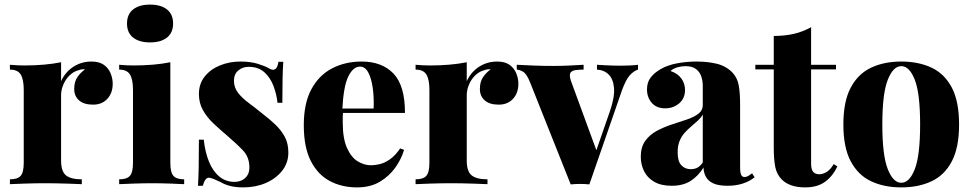

<svg xmlns="http://www.w3.org/2000/svg" viewBox="-20 -799 4215 833"><path d="M377 -532Q411 -532 431 -517.5Q451 -503 460 -480.5Q469 -458 469 -436Q469 -395 445.5 -370Q422 -345 384 -345Q344 -345 323 -363.5Q302 -382 302 -413Q302 -444 315.5 -464Q329 -484 349 -498Q334 -500 320 -494Q304 -490 290 -479Q276 -468 266 -453Q256 -438 250.5 -420.5Q245 -403 245 -385V-103Q245 -55 266.5 -38Q288 -21 335 -21V0Q312 -1 267 -2.5Q222 -4 174 -4Q131 -4 87.5 -2.5Q44 -1 23 0V-21Q56 -21 69.5 -36Q83 -51 83 -93V-409Q83 -454 70 -475.5Q57 -497 23 -497V-518Q55 -515 85 -515Q130 -515 170.5 -518.5Q211 -522 245 -529V-447Q257 -473 276.5 -492Q296 -511 321.5 -521.5Q347 -532 377 -532Z M631 -779Q678 -779 704.5 -758Q731 -737 731 -697Q731 -657 704.5 -636Q678 -615 631 -615Q584 -615 557.5 -636Q531 -657 531 -697Q531 -737 557.5 -758Q584 -779 631 -779ZM719 -529V-93Q719 -51 732.5 -36Q746 -21 779 -21V0Q759 -1 720 -2.5Q681 -4 641 -4Q601 -4 559.5 -2.5Q518 -1 497 0V-21Q530 -21 543.5 -36Q557 -51 557 -93V-409Q557 -454 544 -475.5Q531 -497 497 -497V-518Q529 -515 559 -515Q604 -515 644.5 -518.5Q685 -522 719 -529Z M1023 -532Q1067 -532 1099 -522Q1131 -512 1146 -503Q1181 -481 1188 -531H1209Q1207 -502 1206 -461.5Q1205 -421 1205 -353H1184Q1180 -390 1166.5 -426Q1153 -462 1127 -485.5Q1101 -509 1059 -509Q1032 -509 1013.5 -493Q995 -477 995 -449Q995 -419 1013 -396Q1031 -373 1059.5 -352Q1088 -331 1117 -307Q1149 -283 1174.5 -258.5Q1200 -234 1215.5 -205.5Q1231 -177 1231 -137Q1231 -92 1204 -58Q1177 -24 1133 -5Q1089 14 1035 14Q1002 14 977.5 7.5Q953 1 937 -9Q922 -16 910.5 -21Q899 -26 888 -28Q878 -29 871 -19Q864 -9 860 7H839Q841 -25 842 -71Q843 -117 843 -193H864Q870 -139 886.5 -98Q903 -57 931 -33.5Q959 -10 997 -10Q1014 -10 1028.5 -16.5Q1043 -23 1052.5 -37Q1062 -51 1062 -73Q1062 -117 1034 -146.5Q1006 -176 965 -211Q933 -238 905.5 -264Q878 -290 860.5 -321Q843 -352 843 -391Q843 -436 868.5 -467.5Q894 -499 935 -515.5Q976 -532 1023 -532Z M1549 -532Q1637 -532 1687 -480Q1737 -428 1737 -309H1416L1415 -328H1601Q1603 -377 1597 -418.5Q1591 -460 1577.5 -485Q1564 -510 1542 -510Q1512 -510 1491 -467Q1470 -424 1465 -321L1469 -314Q1467 -303 1467 -291.5Q1467 -280 1467 -267Q1467 -198 1485.5 -157Q1504 -116 1532 -99Q1560 -82 1590 -82Q1607 -82 1628 -87Q1649 -92 1672 -108Q1695 -124 1716 -155L1733 -149Q1722 -110 1695.5 -72.5Q1669 -35 1628 -10.5Q1587 14 1529 14Q1463 14 1411 -13.5Q1359 -41 1328.5 -100.5Q1298 -160 1298 -256Q1298 -351 1331 -412Q1364 -473 1421 -502.5Q1478 -532 1549 -532Z M2137 -532Q2171 -532 2191 -517.5Q2211 -503 2220 -480.5Q2229 -458 2229 -436Q2229 -395 2205.5 -370Q2182 -345 2144 -345Q2104 -345 2083 -363.5Q2062 -382 2062 -413Q2062 -444 2075.5 -464Q2089 -484 2109 -498Q2094 -500 2080 -494Q2064 -490 2050 -479Q2036 -468 2026 -453Q2016 -438 2010.5 -420.5Q2005 -403 2005 -385V-103Q2005 -55 2026.5 -38Q2048 -21 2095 -21V0Q2072 -1 2027 -2.5Q1982 -4 1934 -4Q1891 -4 1847.5 -2.5Q1804 -1 1783 0V-21Q1816 -21 1829.5 -36Q1843 -51 1843 -93V-409Q1843 -454 1830 -475.5Q1817 -497 1783 -497V-518Q1815 -515 1845 -515Q1890 -515 1930.5 -518.5Q1971 -522 2005 -529V-447Q2017 -473 2036.5 -492Q2056 -511 2081.5 -521.5Q2107 -532 2137 -532Z M2748 -518V-497Q2729 -491 2712 -472Q2695 -453 2678 -406L2537 1Q2517 -1 2497 -1Q2477 -1 2456 1L2280 -441Q2265 -479 2249 -488Q2233 -497 2222 -497V-518Q2258 -516 2297 -514.5Q2336 -513 2382 -513Q2413 -513 2447.5 -514.5Q2482 -516 2512 -518V-497Q2493 -497 2477.5 -495Q2462 -493 2455.5 -484Q2449 -475 2456 -451L2570 -140L2559 -123L2626 -316Q2647 -377 2644 -416Q2641 -455 2621.5 -475Q2602 -495 2570 -497V-518Q2585 -517 2603.5 -516Q2622 -515 2640.5 -514.5Q2659 -514 2671 -514Q2690 -514 2713 -515Q2736 -516 2748 -518Z M2894 7Q2848 7 2818 -10.5Q2788 -28 2774 -57Q2760 -86 2760 -119Q2760 -161 2779.5 -188Q2799 -215 2830 -231.5Q2861 -248 2895 -259Q2929 -270 2960 -280.5Q2991 -291 3010 -305.5Q3029 -320 3029 -343V-426Q3029 -448 3022.5 -467.5Q3016 -487 2999.5 -499.5Q2983 -512 2954 -512Q2936 -512 2919 -507Q2902 -502 2889 -491Q2921 -480 2936.5 -458Q2952 -436 2952 -409Q2952 -372 2926.5 -350.5Q2901 -329 2866 -329Q2828 -329 2807.5 -353Q2787 -377 2787 -411Q2787 -441 2802 -461.5Q2817 -482 2846 -499Q2875 -516 2916 -524Q2957 -532 3003 -532Q3050 -532 3089.5 -522.5Q3129 -513 3157 -485Q3179 -462 3185 -429Q3191 -396 3191 -345V-75Q3191 -50 3195.5 -40.5Q3200 -31 3210 -31Q3219 -31 3227 -36Q3235 -41 3243 -47L3254 -30Q3232 -12 3202 -2.5Q3172 7 3137 7Q3097 7 3074.5 -3.5Q3052 -14 3042.5 -32Q3033 -50 3032 -72Q3010 -36 2977 -14.5Q2944 7 2894 7ZM2977 -65Q2993 -65 3005.5 -71.5Q3018 -78 3029 -94V-302Q3021 -288 3007.5 -275.5Q2994 -263 2979 -250.5Q2964 -238 2950.5 -223Q2937 -208 2928.5 -187.5Q2920 -167 2920 -138Q2920 -99 2936 -82Q2952 -65 2977 -65Z M3499 -681V-518H3607V-498H3499V-89Q3499 -64 3508 -53.5Q3517 -43 3535 -43Q3550 -43 3566.5 -53Q3583 -63 3597 -87L3613 -77Q3594 -36 3560.5 -11Q3527 14 3473 14Q3440 14 3414.5 5.5Q3389 -3 3372 -20Q3350 -42 3343.5 -74.5Q3337 -107 3337 -159V-498H3257V-518H3337V-643Q3384 -643 3423.5 -652Q3463 -661 3499 -681Z M3890 -532Q3965 -532 4021.5 -505.5Q4078 -479 4109.5 -419Q4141 -359 4141 -259Q4141 -159 4109.5 -99Q4078 -39 4021.5 -12.5Q3965 14 3890 14Q3816 14 3759.5 -12.5Q3703 -39 3671 -99Q3639 -159 3639 -259Q3639 -359 3671 -419Q3703 -479 3759.5 -505.5Q3816 -532 3890 -532ZM3890 -512Q3855 -512 3831.5 -452.5Q3808 -393 3808 -259Q3808 -125 3831.5 -65.5Q3855 -6 3890 -6Q3926 -6 3949 -65.5Q3972 -125 3972 -259Q3972 -393 3949 -452.5Q3926 -512 3890 -512Z"/></svg>

Font: Playfair Display ExtraBold
Style: Regular
Weight: 800
Designer: Claus Eggers Sørensen
Foundry: Claus Eggers Sørensen
Version: Version 1.203